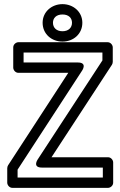

<svg xmlns="http://www.w3.org/2000/svg" viewBox="-20 -883 580 928"><path d="M65 -25V-63L377 -542C377 -542 404 -581 356 -581H94V-629H475V-591L162 -112C162 -112 135 -73 183 -73H477V-25ZM15 0C15 11 25 25 40 25H502C513 25 527 15 527 0V-98C527 -109 517 -123 502 -123H229L521 -570C523 -573 525 -579 525 -584V-654C525 -665 515 -679 500 -679H69C58 -679 44 -669 44 -654V-556C44 -545 54 -531 69 -531H310L19 -84C17 -81 15 -75 15 -70ZM282 -732C253 -732 236 -749 236 -773C236 -796 252 -813 282 -813C312 -813 328 -796 328 -773C328 -749 311 -732 282 -732ZM282 -682C335 -682 378 -719 378 -773C378 -826 334 -863 282 -863C230 -863 186 -826 186 -773C186 -719 229 -682 282 -682Z"/></svg>

Font: Falling Sky
Style: Ou
Weight: 400
Designer: Paul D. Hunt
Foundry: Adobe Systems Incorporated
Version: Version 1.02